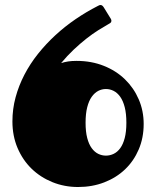

<svg xmlns="http://www.w3.org/2000/svg" viewBox="-20 -731 626 770"><path d="M556.2 -233.9Q556.2 -178.2 536.4 -131.8Q516.6 -85.4 481.7 -52Q446.8 -18.6 398.4 0.2Q350.1 19 293 19Q238.3 19 190.2 -0.5Q142.1 -20 106.4 -54.7Q70.8 -89.4 50.3 -137.7Q29.8 -186 29.8 -244.1Q29.8 -293.9 42.5 -340.8Q55.2 -387.7 77.9 -431.4Q100.6 -475.1 132.3 -514.9Q164.1 -554.7 201.9 -589.6Q239.7 -624.5 283 -654.1Q326.2 -683.6 372.1 -707Q374.5 -708 377.2 -709.5Q379.9 -710.9 383.3 -710.9Q390.1 -710.9 396 -701.7L424.3 -655.8Q426.8 -651.4 426.8 -647.5Q426.8 -642.1 422.9 -639.2Q418.9 -636.2 415 -634.3Q397.5 -624.5 374.5 -610.1Q351.6 -595.7 326.7 -576.2Q301.8 -556.6 275.6 -532Q249.5 -507.3 225.1 -478Q239.3 -482.4 253.4 -484.6Q267.6 -486.8 287.1 -486.8Q346.7 -486.8 396.2 -467Q445.8 -447.3 481.2 -412.8Q516.6 -378.4 536.4 -332.5Q556.2 -286.6 556.2 -233.9ZM404.8 -374Q388.7 -374 374 -366.5Q359.4 -358.9 347.9 -342.8Q336.4 -326.7 329.8 -301Q323.2 -275.4 323.2 -238.8Q323.2 -202.6 329.8 -177.5Q336.4 -152.3 347.9 -136.7Q359.4 -121.1 374 -114Q388.7 -106.9 404.8 -106.9Q420.9 -106.9 435.8 -114Q450.7 -121.1 462.2 -136.7Q473.6 -152.3 480.2 -177.5Q486.8 -202.6 486.8 -238.8Q486.8 -275.4 480.2 -301Q473.6 -326.7 462.2 -342.8Q450.7 -358.9 435.8 -366.5Q420.9 -374 404.8 -374Z"/></svg>

Font: Fascinate Cyrillic
Style: Regular
Weight: 900
Designer: Denis Ignatov
Foundry: Astigmatic (AOETI)
Version: Version 1.00 November 30, 2018, initial release